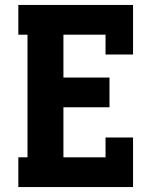

<svg xmlns="http://www.w3.org/2000/svg" viewBox="-20 -755 640 775"><path d="M54 0V-120H91V-615H54V-735H517V-535H406V-615H236V-442H422V-322H236V-120H406V-200H517V0Z"/></svg>

Font: Iosevka Etoile Heavy
Style: Regular
Weight: 900
Designer: Belleve Invis
Foundry: Belleve Invis
Version: Version 22.1.2; ttfautohint (v1.8.4)